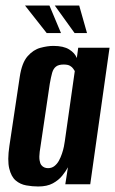

<svg xmlns="http://www.w3.org/2000/svg" viewBox="-20 -668 418 696"><path d="M118.5 8Q97.2 8 75.4 4.1Q53.6 0.3 37.1 -13.6Q20.6 -27.5 13.5 -57.2Q6.3 -86.8 14 -138.7L51.5 -388.8Q59.1 -440.3 80 -464.1Q100.9 -487.9 126.6 -494.7Q152.3 -501.6 173.5 -501.6Q210.3 -501.6 230.9 -488.7Q251.5 -475.8 258.5 -457.7L263.5 -495H377.1L307.1 0H216.7L226.3 -61.6Q218.3 -46.8 205.3 -30.8Q192.4 -14.8 171.5 -3.4Q150.6 8 118.5 8ZM154 -58.4Q167.4 -58.4 177.1 -65.9Q186.8 -73.4 193.5 -85.4Q200.1 -97.5 204.6 -111Q209.2 -124.6 211.6 -136.5Q214 -148.5 215 -156.5L251.1 -410.4Q249.1 -413.3 245.5 -418.9Q242 -424.5 234 -429.3Q226.1 -434.1 210.6 -434.1Q192.5 -434.1 182.9 -426.6Q173.3 -419.1 169 -404Q164.8 -388.9 160.5 -364.7L123.9 -117.6Q121.6 -99.3 123.4 -87.5Q125.1 -75.6 129.9 -69.5Q134.7 -63.4 141.1 -60.9Q147.4 -58.4 154 -58.4ZM295.4 -548.1H250.4L178.5 -648H267.1ZM201.1 -548.1H149.3L70.6 -648H159.2Z"/></svg>

Font: Alumni Sans SC Thin
Style: Italic
Weight: 100
Italic angle: -8°
Designer: Robert E. Leuschke
Foundry: Robert E. Leuschke
Version: Version 1.016